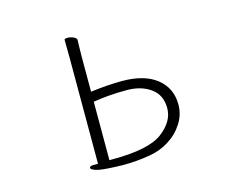

<svg xmlns="http://www.w3.org/2000/svg" viewBox="-100 -848 1199 997"><g transform="rotate(-15 500.0 -349.5)"><path d="M320 -700Q320 -702 324 -704Q328 -706 336 -706Q354 -706 369.5 -698.5Q385 -691 385 -682Q385 -663 384 -649L383 -593V-404Q478 -416 552 -416Q672 -416 738 -363.5Q804 -311 804 -222Q804 -169 774.5 -122.5Q745 -76 696 -45Q647 -14 589 -5Q518 7 447 7L408 6Q325 3 300 -6Q275 -15 275 -23Q275 -26 279 -29Q283 -32 290 -33H321V-604ZM401 -36Q595 -36 669 -92Q743 -148 743 -219Q743 -291 691.5 -327.5Q640 -364 564 -364Q466 -364 383 -350V-36Z"/></g></svg>

Font: JyunsaiKaai Light
Style: Regular
Weight: 300
Designer: Fontworks Inc.
Version: Version 0.030;April 7, 2024;FontCreator 14.0.0.2901 64-bit